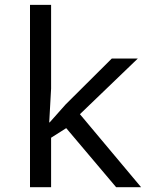

<svg xmlns="http://www.w3.org/2000/svg" viewBox="-20 -780 640 800"><path d="M187 -270 252.9 -344.2 445.8 -536.1H554.2L313 -304.2L567.9 0H463.9L255.9 -246.1L192.9 -206.1V0H105V-759.8H192.9V-411.1L185.1 -270Z"/></svg>

Font: Apple Sans Adjectives
Style: Regular
Weight: 400
Monospace: yes
Foundry: Apple Sans Adjectives
Version: Version 0.01